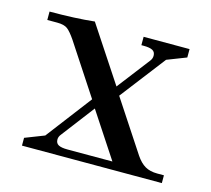

<svg xmlns="http://www.w3.org/2000/svg" viewBox="-73 -532 678 617"><g transform="rotate(15 266.0 -223.0)"><path d="M22 -411.1V-439Q107.4 -439 170.9 -445.8L292 -262.2L375 -370.1Q381.8 -378.4 381.8 -388.2Q381.8 -400.9 372.3 -406Q362.8 -411.1 342.8 -411.1H335V-439H487.8V-411.1L423.8 -386.2L308.1 -235.8L419.9 -65.9Q434.1 -44.9 450.4 -35.4Q466.8 -25.9 491.2 -25.9H513.2V0H47.9V-25.9L111.8 -50.8L227.1 -202.1L116.2 -371.1Q100.6 -394 89.4 -402.6Q78.1 -411.1 55.2 -411.1ZM152.8 -48.8Q152.8 -36.1 162.4 -31Q171.9 -25.9 191.9 -25.9H341.8L243.2 -175.8L160.2 -66.9Q152.8 -58.1 152.8 -48.8Z"/></g></svg>

Font: Dihjauti S
Style: Bold
Weight: 700
Designer: T. Christopher White
Version: Version 3.0.0